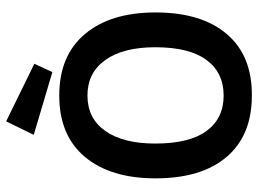

<svg xmlns="http://www.w3.org/2000/svg" viewBox="-130 -718 859 640"><g transform="rotate(-90 300.0 -398.5)"><path d="M301 11Q168 11 96.5 -73Q25 -157 25 -310Q25 -460 96.5 -545.5Q168 -631 301 -631Q434 -631 506 -545.5Q578 -460 578 -310Q578 -157 506 -72.5Q434 12 301 11ZM301 -83Q377 -83 419.5 -140Q462 -197 462 -311Q462 -418 419.5 -477.5Q377 -537 301 -537Q225 -537 183 -477.5Q141 -418 141 -311Q141 -197 183 -140Q225 -83 301 -83ZM379 -654 170 -716 215 -808 407 -714Z"/></g></svg>

Font: Inconsolata Expanded Bold
Style: Regular
Weight: 700
Width: 7
Monospace: yes
Designer: Raph Levien, Cyreal, Brenton Simpson
Foundry: Raph Levien, Cyreal, Google
Version: Version 3.001; ttfautohint (v1.8.2.53-6de2)